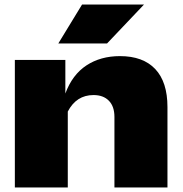

<svg xmlns="http://www.w3.org/2000/svg" viewBox="-20 -832 811 852"><path d="M45.9 0V-565.9H270V-417Q300.8 -500.5 363.5 -541.7Q426.3 -583 512.2 -583Q614.7 -583 668.9 -525.6Q723.1 -468.3 723.1 -356.9V0H487.8V-313Q487.8 -359.9 463.1 -385Q438.5 -410.2 395 -410.2Q318.8 -410.2 280.8 -336.9V0ZM344.2 -812H619.1L455.1 -639.2H238.8Z"/></svg>

Font: Mattone
Style: Bold
Weight: 700
Width: 6
Designer: Nunzio Mazzaferro
Foundry: Collletttivo
Version: Version 2.000;Glyphs 3.2 (3217)